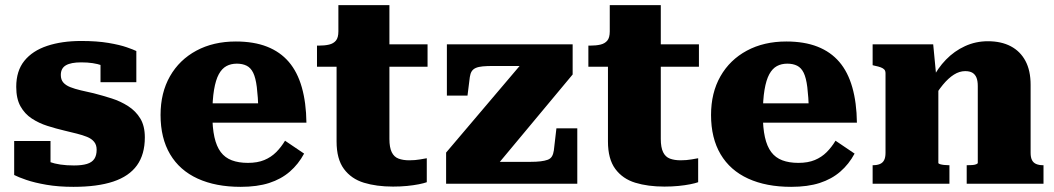

<svg xmlns="http://www.w3.org/2000/svg" viewBox="-20 -713 4091 745"><path d="M355 -132Q355 -151 345 -163Q335 -175 317.5 -182Q300 -189 278 -194.5Q256 -200 231 -206Q197 -214 164 -224.5Q131 -235 103.5 -253Q76 -271 59.5 -300.5Q43 -330 43 -376Q43 -438 74.5 -477Q106 -516 163 -535Q220 -554 295 -554Q356 -554 400.5 -546.5Q445 -539 472 -529.5Q499 -520 509 -515V-394H370V-488Q386 -490 394.5 -486Q403 -482 405.5 -475Q408 -468 406.5 -460.5Q405 -453 403 -446Q391 -454 375 -459.5Q359 -465 339.5 -468Q320 -471 295 -471Q255 -471 235.5 -459.5Q216 -448 216 -422Q216 -404 225.5 -393Q235 -382 252.5 -375Q270 -368 293.5 -362.5Q317 -357 344 -351Q379 -342 413.5 -331Q448 -320 477.5 -301Q507 -282 524.5 -253Q542 -224 542 -180Q542 -114 511.5 -71.5Q481 -29 419.5 -8.5Q358 12 265 12Q207 12 160.5 4Q114 -4 82 -15Q50 -26 35 -34V-166H176V-42Q156 -48 145 -58.5Q134 -69 130 -79Q126 -89 129.5 -95Q133 -101 142 -99Q155 -91 173 -84.5Q191 -78 214.5 -74.5Q238 -71 267 -71Q298 -71 317.5 -77Q337 -83 346 -96.5Q355 -110 355 -132Z M804 -268Q804 -217 812 -181Q820 -145 836.5 -123Q853 -101 879.5 -91Q906 -81 942 -81Q979 -81 1005.5 -92Q1032 -103 1051.5 -122.5Q1071 -142 1086 -167L1160 -117Q1138 -76 1104.5 -47Q1071 -18 1024.5 -3Q978 12 914 12Q817 12 747 -20Q677 -52 640 -114.5Q603 -177 603 -267Q603 -353 639.5 -417Q676 -481 742 -516.5Q808 -552 895 -552Q965 -552 1016 -532Q1067 -512 1100.5 -473Q1134 -434 1151 -374.5Q1168 -315 1169 -237H756V-312H1002L983 -282Q981 -339 976.5 -375Q972 -411 962.5 -430.5Q953 -450 937 -458Q921 -466 899 -466Q876 -466 858.5 -456.5Q841 -447 829 -425Q817 -403 810.5 -364.5Q804 -326 804 -268Z M1210 -454V-536H1217Q1240 -536 1257 -540Q1274 -544 1283.5 -555.5Q1293 -567 1293 -591L1410 -541H1639V-454ZM1491 -174Q1491 -141 1500 -122.5Q1509 -104 1526.5 -97.5Q1544 -91 1568 -91Q1591 -91 1610.5 -94.5Q1630 -98 1636 -99V-6Q1625 -2 1605 2Q1585 6 1559.5 8.5Q1534 11 1505 11Q1441 11 1392 -4Q1343 -19 1314.5 -57.5Q1286 -96 1286 -164V-522L1293 -530V-693H1491Z M1902 -64 1889 -85H2038Q2061 -85 2077.5 -87Q2094 -89 2105 -93Q2116 -97 2121.5 -106Q2127 -115 2129 -129L2139 -215H2220V0H1711V-121L2014 -478L2077 -457H1893Q1870 -457 1853.5 -455.5Q1837 -454 1826.5 -449.5Q1816 -445 1810.5 -436.5Q1805 -428 1803 -414L1794 -342H1714V-541H2202V-424Z M2263 -454V-536H2270Q2293 -536 2310 -540Q2327 -544 2336.5 -555.5Q2346 -567 2346 -591L2463 -541H2692V-454ZM2544 -174Q2544 -141 2553 -122.5Q2562 -104 2579.5 -97.5Q2597 -91 2621 -91Q2644 -91 2663.5 -94.5Q2683 -98 2689 -99V-6Q2678 -2 2658 2Q2638 6 2612.5 8.5Q2587 11 2558 11Q2494 11 2445 -4Q2396 -19 2367.5 -57.5Q2339 -96 2339 -164V-522L2346 -530V-693H2544Z M2940 -268Q2940 -217 2948 -181Q2956 -145 2972.5 -123Q2989 -101 3015.5 -91Q3042 -81 3078 -81Q3115 -81 3141.5 -92Q3168 -103 3187.5 -122.5Q3207 -142 3222 -167L3296 -117Q3274 -76 3240.5 -47Q3207 -18 3160.5 -3Q3114 12 3050 12Q2953 12 2883 -20Q2813 -52 2776 -114.5Q2739 -177 2739 -267Q2739 -353 2775.5 -417Q2812 -481 2878 -516.5Q2944 -552 3031 -552Q3101 -552 3152 -532Q3203 -512 3236.5 -473Q3270 -434 3287 -374.5Q3304 -315 3305 -237H2892V-312H3138L3119 -282Q3117 -339 3112.5 -375Q3108 -411 3098.5 -430.5Q3089 -450 3073 -458Q3057 -466 3035 -466Q3012 -466 2994.5 -456.5Q2977 -447 2965 -425Q2953 -403 2946.5 -364.5Q2940 -326 2940 -268Z M3366 0V-72H3368Q3383 -72 3394 -76.5Q3405 -81 3410.5 -91.5Q3416 -102 3416 -120V-428Q3416 -438 3411.5 -443Q3407 -448 3398 -451.5Q3389 -455 3374 -458L3366 -460V-541H3601L3613 -416L3621 -414V-81Q3621 -78 3627.5 -76Q3634 -74 3643 -73Q3652 -72 3660 -72H3664V0ZM4029 0H3731V-72H3734Q3742 -72 3751.5 -72.5Q3761 -73 3767.5 -75.5Q3774 -78 3774 -81V-379Q3774 -399 3769 -411.5Q3764 -424 3753.5 -430.5Q3743 -437 3725 -437Q3703 -437 3681.5 -423.5Q3660 -410 3638.5 -384Q3617 -358 3594 -317L3597 -405Q3618 -448 3650.5 -481.5Q3683 -515 3724.5 -534Q3766 -553 3813 -553Q3865 -553 3902 -533.5Q3939 -514 3959 -476.5Q3979 -439 3979 -384V-120Q3979 -102 3984.5 -91.5Q3990 -81 4001 -76.5Q4012 -72 4026 -72H4029Z"/></svg>

Font: Roboto Serif 20pt ExtraBold
Style: Regular
Weight: 800
Version: Version 1.008